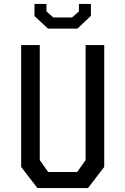

<svg xmlns="http://www.w3.org/2000/svg" viewBox="-20 -960 640 980"><path d="M171 0 88 -108V-730H183V-143L226 -82H374L417 -143V-730H512V-108L429 0ZM156 -878V-940H217V-902L252 -871H348L383 -902V-940H444V-879L375 -814H225Z"/></svg>

Font: Moralerspace Krypton JPDOC
Style: Regular
Weight: 400
Version: v0.0.6; ttfautohint (v1.8.4.7-5d5b-dirty) -l 6 -r 45 -G 200 